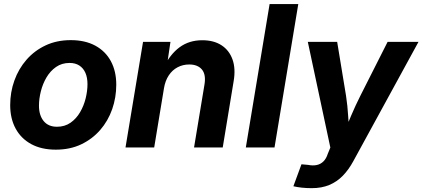

<svg xmlns="http://www.w3.org/2000/svg" viewBox="-20 -748 2143 974"><path d="M263.2 11.2Q190.4 11.2 138.7 -16.8Q86.9 -44.9 59.3 -95.7Q31.7 -146.5 31.7 -214.8Q31.7 -280.3 53 -339.6Q74.2 -398.9 114.5 -445.1Q154.8 -491.2 211.4 -517.8Q268.1 -544.4 338.9 -544.4Q411.6 -544.4 463.4 -516.4Q515.1 -488.3 542.5 -437.5Q569.8 -386.7 569.8 -318.4Q569.8 -253.4 549.1 -194.1Q528.3 -134.8 488.3 -88.6Q448.2 -42.5 391.6 -15.6Q335 11.2 263.2 11.2ZM269 -105Q308.6 -105 337.9 -125.5Q367.2 -146 386.2 -178.7Q405.3 -211.4 414.6 -249.3Q423.8 -287.1 423.8 -321.3Q423.8 -354.5 413.3 -378.4Q402.8 -402.3 382.6 -415.5Q362.3 -428.7 333 -428.7Q293.5 -428.7 264.2 -408.2Q234.9 -387.7 215.8 -355.2Q196.8 -322.8 187.3 -284.9Q177.7 -247.1 177.7 -211.9Q177.7 -163.1 201.4 -134Q225.1 -105 269 -105Z M812 -301.3 762.2 0H616.7L705.6 -535.6H844.7L824.7 -400.4L809.6 -404.8Q842.8 -472.7 891.1 -508.3Q939.5 -543.9 1006.3 -543.9Q1064.5 -543.9 1103.8 -518.3Q1143.1 -492.7 1159.7 -445.8Q1176.3 -398.9 1165 -334.5L1109.9 0H964.4L1017.1 -317.9Q1025.9 -369.6 1004.4 -395.3Q982.9 -420.9 939.9 -420.9Q907.7 -420.9 880.9 -406.7Q854 -392.6 836.2 -365.7Q818.4 -338.9 812 -301.3Z M1493.2 -727.5 1372.6 0H1227.1L1347.7 -727.5Z M1468.3 196.8 1509.3 85.4 1542.5 88.4Q1567.4 93.3 1586.9 89.1Q1606.4 85 1620.6 71Q1634.8 57.1 1642.6 32.7L1655.8 0.5L1541.5 -535.6H1690.4L1735.4 -262.2Q1743.2 -211.4 1746.1 -160.4Q1749 -109.4 1753.4 -55.2H1717.3Q1739.3 -109.4 1761 -160.6Q1782.7 -211.9 1808.1 -262.2L1946.3 -535.6H2103L1772.5 69.3Q1749 112.8 1719 143.6Q1689 174.3 1650.4 190.4Q1611.8 206.5 1561.5 206.5Q1535.2 206.5 1510.5 203.9Q1485.8 201.2 1468.3 196.8Z"/></svg>

Font: Inter 20pt
Style: Bold Italic
Weight: 700
Italic angle: -9.3988°
Version: Version 4.001;git-66647c0bb